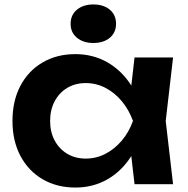

<svg xmlns="http://www.w3.org/2000/svg" viewBox="-20 -827 846 862"><path d="M584 0 560 -208 587 -284 560 -359 584 -569H757L724 -284L757 0ZM628 -284Q612 -194 569.5 -126.5Q527 -59 462.5 -22Q398 15 318 15Q235 15 171 -22.5Q107 -60 71.5 -127.5Q36 -195 36 -284Q36 -374 71.5 -441.5Q107 -509 171 -546.5Q235 -584 318 -584Q398 -584 462.5 -547Q527 -510 570 -442.5Q613 -375 628 -284ZM205 -284Q205 -234 225.5 -196Q246 -158 282 -136.5Q318 -115 365 -115Q412 -115 453.5 -136.5Q495 -158 527 -196Q559 -234 577 -284Q559 -334 527 -372.5Q495 -411 453.5 -432.5Q412 -454 365 -454Q318 -454 282 -432.5Q246 -411 225.5 -372.5Q205 -334 205 -284ZM399 -634Q354 -634 325.5 -657.5Q297 -681 297 -720Q297 -760 325.5 -783.5Q354 -807 399 -807Q445 -807 473 -783.5Q501 -760 501 -720Q501 -681 473 -657.5Q445 -634 399 -634Z"/></svg>

Font: Unbounded Medium
Style: Regular
Weight: 500
Designer: Luke Prowse, Jean-Baptiste Morizot, Fátima Lázaro, Florian Runge
Foundry: NaN
Version: Version 1.700